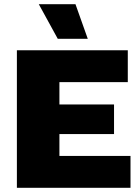

<svg xmlns="http://www.w3.org/2000/svg" viewBox="-20 -901 668 921"><path d="M606 -153V0H160H61V-660H265H593V-507H265V-400H527V-258H265V-153ZM401 -715H257L166 -881H342Z"/></svg>

Font: Work Sans ExtraBold
Style: Regular
Weight: 800
Designer: Wei Huang
Foundry: Wei Huang
Version: Version 1.500